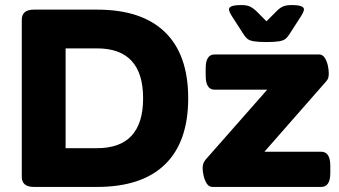

<svg xmlns="http://www.w3.org/2000/svg" viewBox="-20 -738 1339 758"><path d="M114 0Q66 0 66 -40V-660Q66 -700 114 -700H363Q540 -700 631.5 -611Q723 -522 723 -350Q723 -178 631.5 -89Q540 0 363 0ZM239 -153H363Q545 -153 545 -350Q545 -547 363 -547H239ZM819 0Q805 0 796.5 -13Q788 -26 784 -43.5Q780 -61 780 -75Q780 -82 782 -90Q784 -98 791 -107L1035 -384H827Q792 -384 792 -440V-468Q792 -523 827 -523H1240Q1253 -523 1261.5 -510.5Q1270 -498 1274 -480.5Q1278 -463 1278 -448Q1278 -441 1276.5 -433Q1275 -425 1267 -416L1024 -139H1248Q1284 -139 1284 -83V-55Q1284 0 1248 0ZM1132 -718Q1180 -718 1180 -701Q1180 -693 1169 -675L1122 -602Q1115 -591 1107 -584.5Q1099 -578 1082 -575Q1065 -572 1032 -572Q999 -572 982 -575Q965 -578 957 -584.5Q949 -591 942 -602L895 -675Q884 -693 884 -701Q884 -718 932 -718Q954 -718 966 -712.5Q978 -707 990 -696L1032 -654L1074 -696Q1085 -707 1097.5 -712.5Q1110 -718 1132 -718Z"/></svg>

Font: Asap Semi Expanded ExtraBold
Style: Regular
Weight: 800
Width: 6
Designer: Pablo Cosgaya
Foundry: Omnibus-Type
Version: Version 3.001; ttfautohint (v1.8.4.7-5d5b)